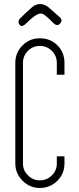

<svg xmlns="http://www.w3.org/2000/svg" viewBox="-20 -923 390 953"><path d="M279 -807Q267 -792 250 -804Q206 -848 194 -853Q188 -856 182 -856Q159 -856 110 -807Q91 -788 80 -797Q66 -811 76 -828Q110 -862 140 -888Q180 -919 222 -886Q242 -869 276 -838Q293 -825 279 -807ZM262 -552V-611Q262 -646 237.5 -670.5Q213 -695 178 -695Q143 -695 118.5 -670.5Q94 -646 94 -611V-112Q94 -76 119 -53Q142 -28 178 -28Q213 -28 238 -53Q262 -77 262 -112V-147H300V-112Q300 -61 265 -26Q229 10 178 10Q128 10 92 -26Q56 -62 56 -112V-611Q56 -662 92 -698Q127 -733 178 -733Q230 -733 265 -698Q300 -663 300 -611V-552Z"/></svg>

Font: Aaram
Style: Regular
Weight: 400
Designer: Tharique Azeez
Foundry: Tharique Azeez
Version: Version 1.7